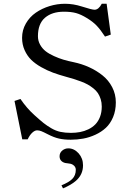

<svg xmlns="http://www.w3.org/2000/svg" viewBox="-20 -747 685 1040"><path d="M302.7 99.6Q302.7 80.6 317.1 68.6Q331.5 56.6 350.1 56.6Q381.8 56.6 406.2 84Q429.7 110.8 429.7 148.4Q429.7 199.2 390.6 232.9Q365.2 254.9 321.3 273.4L313 256.8Q352.5 240.7 370.6 223.1Q390.6 203.6 390.6 172.4Q390.6 155.3 374 145Q363.8 138.7 343.3 137.2Q325.7 136.2 314.2 126.5Q302.7 116.7 302.7 99.6ZM58.6 -200.2 90.8 -210.9Q125 -160.6 167 -123Q197.8 -95.2 215.8 -80.8Q233.9 -66.4 258.1 -52.2Q282.2 -38.1 307.4 -32.7Q332.5 -27.3 364.3 -27.3Q390.1 -27.3 413.6 -31.7Q437 -36.1 458.7 -46.6Q480.5 -57.1 496.3 -73.2Q512.2 -89.4 521.7 -114Q531.2 -138.7 531.2 -169.9Q531.2 -191.4 525.4 -210Q519.5 -228.5 510.3 -242.4Q501 -256.3 485.6 -268.6Q470.2 -280.8 455.3 -289.1Q440.4 -297.4 418.5 -305.7Q396.5 -314 379.6 -319.1Q362.8 -324.2 337.9 -331.1Q298.8 -341.8 267.1 -353.5Q235.4 -365.2 202.9 -383.5Q170.4 -401.9 148.7 -423.3Q127 -444.8 113.3 -475.3Q99.6 -505.9 99.6 -542Q99.6 -584 120.1 -619.6Q140.6 -655.3 173.8 -678.2Q207 -701.2 248.3 -713.9Q289.6 -726.6 332 -726.6Q377 -726.6 422.9 -711.9Q477.5 -694.3 492.2 -694.3Q514.2 -694.3 531.2 -726.6H557.6L580.1 -559.6L548.8 -548.8Q524.9 -585.4 504.2 -607.4Q483.4 -629.4 450.2 -649.4Q418.5 -668.9 391.6 -676.3Q364.7 -683.6 326.2 -683.6Q261.7 -683.6 223.6 -650.9Q185.5 -618.2 185.5 -550.8Q185.5 -525.9 197.3 -504.9Q209 -483.9 227.1 -469.7Q245.1 -455.6 272 -443.4Q298.8 -431.2 323.5 -423.8Q348.1 -416.5 378.9 -410.2Q422.9 -400.9 461.9 -383.3Q501 -365.7 534.4 -339.4Q567.9 -313 587.6 -274.9Q607.4 -236.8 607.4 -192.4Q607.4 -147.9 592.5 -112.5Q577.6 -77.1 553.5 -54.7Q529.3 -32.2 496.8 -17.3Q464.4 -2.4 431.2 3.7Q397.9 9.8 363.3 9.8Q327.6 9.8 300 3.7Q272.5 -2.4 239.3 -19.5Q214.8 -32.2 203.4 -36.6Q191.9 -41 180.7 -41Q168.5 -41 154.5 -28.1Q140.6 -15.1 129.9 7.8H100.6Z"/></svg>

Font: Theano Old Style
Style: Regular
Weight: 400
Designer: Alexey Kryukov
Version: Version 2.00